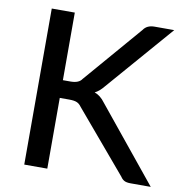

<svg xmlns="http://www.w3.org/2000/svg" viewBox="-80 -794 831 870"><g transform="rotate(10 335.0 -359.0)"><path d="M670.5 0H578Q558 0 548 -5.8Q538 -11.5 531.5 -22L294.5 -302Q285.5 -315 273.5 -320.2Q261.5 -325.5 238 -325.5H194.5V0H88.5V-718H194.5V-407H229.5Q268 -407 281.5 -428L510.5 -694Q526.5 -718 561.5 -718H652L386.5 -412Q366.5 -387.5 346 -377.5Q373.5 -368 394.5 -339Z"/></g></svg>

Font: Verano Sans Medium
Style: Regular
Weight: 500
Designer: Lukasz Dziedzic with Adam Twardoch and Botio Nikoltchev
Foundry: tyPoland Lukasz Dziedzic
Version: Version 3.001;December 28, 2019;FontCreator 12.0.0.2547 64-b